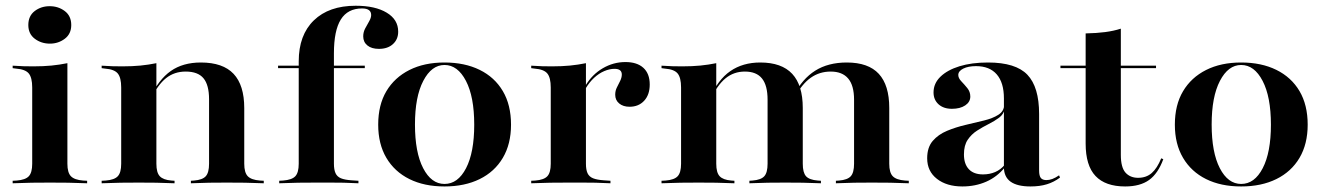

<svg xmlns="http://www.w3.org/2000/svg" viewBox="-20 -651 4714 682"><path d="M94.4 -208.9V-340.3Q94.4 -375 82.3 -389.9Q70.2 -404.8 37.1 -407.3L25 -408.9V-417.7Q49.2 -416.1 64.5 -415.7Q79.8 -415.3 99.2 -415.3Q133.9 -415.3 162.9 -418.1Q191.9 -421 219.4 -426.6V-417.7V-208.9ZM157.3 -2.4Q121.8 -2.4 93.1 -2Q64.5 -1.6 25 0V-8.9L39.5 -9.7Q70.2 -12.1 82.3 -25Q94.4 -37.9 94.4 -69.4V-208.9H219.4V-69.4Q219.4 -37.9 231.9 -25Q244.4 -12.1 275 -9.7L289.5 -8.9V0Q250.8 -1.6 221.8 -2Q192.7 -2.4 157.3 -2.4ZM157.3 -496Q126.6 -496 103.6 -513.3Q80.6 -530.6 80.6 -562.1Q80.6 -594.4 103.2 -611.7Q125.8 -629 156.5 -629Q187.1 -629 210.1 -611.7Q233.1 -594.4 233.1 -562.1Q233.1 -530.6 210.1 -513.3Q187.1 -496 157.3 -496Z M473.4 -2.4Q437.9 -2.4 409.3 -2Q380.6 -1.6 341.1 0V-8.9L355.6 -9.7Q386.3 -12.1 398.4 -25Q410.5 -37.9 410.5 -69.4V-208.9H535.5V-69.4Q535.5 -37.9 547.6 -25Q559.7 -12.1 588.7 -9.7L600 -8.9V0Q562.9 -1.6 535.1 -2Q507.3 -2.4 473.4 -2.4ZM410.5 -208.9V-340.3Q410.5 -375 398.4 -389.9Q386.3 -404.8 353.2 -407.3L341.1 -408.9V-417.7Q365.3 -416.1 380.6 -415.7Q396 -415.3 415.3 -415.3Q450 -415.3 479 -418.1Q508.1 -421 535.5 -426.6V-417.7V-208.9ZM722.6 -208.9V-298.4Q722.6 -349.2 702.8 -373Q683.1 -396.8 639.5 -396.8Q599.2 -396.8 569.8 -373.4Q540.3 -350 515.3 -297.6L512.9 -303.2Q543.5 -368.5 586.7 -398.8Q629.8 -429 693.5 -429Q771.8 -429 809.7 -388.7Q847.6 -348.4 847.6 -266.9V-208.9ZM785.5 -2.4Q750.8 -2.4 723.4 -2Q696 -1.6 658.1 0V-8.9L669.4 -9.7Q699.2 -12.1 710.9 -25Q722.6 -37.9 722.6 -69.4V-208.9H847.6V-69.4Q847.6 -37.9 860.1 -25Q872.6 -12.1 903.2 -9.7L916.9 -8.9V0Q879 -1.6 850 -2Q821 -2.4 785.5 -2.4Z M967.7 -408.9V-417.7H1275.8V-408.9ZM1104 -2.4Q1068.5 -2.4 1039.5 -2Q1010.5 -1.6 971.8 0V-8.9L985.5 -9.7Q1016.9 -12.1 1029 -25Q1041.1 -37.9 1041.1 -69.4V-208.9H1166.1V-69.4Q1166.1 -48.4 1171.8 -35.9Q1177.4 -23.4 1191.1 -17.7Q1204.8 -12.1 1229 -10.5L1253.2 -8.9V0Q1224.2 -1.6 1200.4 -2Q1176.6 -2.4 1153.6 -2.4Q1130.6 -2.4 1104 -2.4ZM1041.1 -208.9V-433.1Q1041.1 -526.6 1094.8 -578.6Q1148.4 -630.6 1243.5 -630.6Q1312.9 -630.6 1353.6 -606Q1394.4 -581.5 1394.4 -538.7Q1394.4 -511.3 1375.8 -494.4Q1357.3 -477.4 1325.8 -477.4Q1300 -477.4 1285.1 -489.5Q1270.2 -501.6 1270.2 -521.8Q1270.2 -537.1 1277.4 -550.4Q1284.7 -563.7 1291.5 -575.8Q1298.4 -587.9 1298.4 -597.6Q1298.4 -621 1266.1 -621Q1215.3 -621 1190.7 -581.9Q1166.1 -542.7 1166.1 -461.3V-208.9Z M1558.9 11.3Q1487.1 11.3 1434.3 -14.9Q1381.5 -41.1 1352.4 -90.3Q1323.4 -139.5 1323.4 -208.1Q1323.4 -278.2 1352.4 -327Q1381.5 -375.8 1434.3 -402.4Q1487.1 -429 1558.9 -429Q1630.6 -429 1683.9 -402.8Q1737.1 -376.6 1766.1 -327.4Q1795.2 -278.2 1795.2 -208.1Q1795.2 -139.5 1766.1 -90.3Q1737.1 -41.1 1683.9 -14.9Q1630.6 11.3 1558.9 11.3ZM1558.9 2.4Q1606.5 2.4 1635.5 -53.6Q1664.5 -109.7 1664.5 -208.1Q1664.5 -307.3 1635.1 -363.7Q1605.6 -420.2 1558.9 -420.2Q1512.9 -420.2 1483.5 -363.7Q1454 -307.3 1454 -208.9Q1454 -109.7 1483.1 -53.6Q1512.1 2.4 1558.9 2.4Z M1999.2 -2.4Q1963.7 -2.4 1935.1 -2Q1906.5 -1.6 1866.9 0V-8.9L1881.5 -9.7Q1912.1 -12.1 1924.2 -25Q1936.3 -37.9 1936.3 -69.4V-208.9H2061.3V-69.4Q2061.3 -48.4 2066.9 -35.9Q2072.6 -23.4 2086.7 -17.7Q2100.8 -12.1 2125 -10.5L2148.4 -8.9V0Q2119.4 -1.6 2095.6 -2Q2071.8 -2.4 2049.2 -2.4Q2026.6 -2.4 1999.2 -2.4ZM1936.3 -208.9V-340.3Q1936.3 -375 1924.2 -389.9Q1912.1 -404.8 1879 -407.3L1866.9 -408.9V-417.7Q1891.1 -416.1 1906.5 -415.7Q1921.8 -415.3 1941.1 -415.3Q1975.8 -415.3 2004.8 -418.1Q2033.9 -421 2061.3 -426.6V-417.7V-208.9ZM2216.1 -271.8Q2193.5 -271.8 2179.4 -283.5Q2165.3 -295.2 2165.3 -314.5Q2165.3 -329 2171.4 -340.7Q2177.4 -352.4 2183.1 -364.1Q2188.7 -375.8 2188.7 -386.3Q2188.7 -406.5 2162.9 -406.5Q2145.2 -406.5 2126.2 -398.4Q2107.3 -390.3 2090.3 -374.6Q2073.4 -358.9 2060.5 -337.1L2059.7 -346.8Q2083.1 -386.3 2121 -408.5Q2158.9 -430.6 2201.6 -430.6Q2242.7 -430.6 2265.3 -410.1Q2287.9 -389.5 2287.9 -350.8Q2287.9 -314.5 2268.1 -293.1Q2248.4 -271.8 2216.1 -271.8Z M2462.1 -2.4Q2426.6 -2.4 2398 -2Q2369.4 -1.6 2329.8 0V-8.9L2344.4 -9.7Q2375 -12.1 2387.1 -25Q2399.2 -37.9 2399.2 -69.4V-208.9H2524.2V-69.4Q2524.2 -37.9 2536.3 -25Q2548.4 -12.1 2577.4 -9.7L2588.7 -8.9V0Q2551.6 -1.6 2523.8 -2Q2496 -2.4 2462.1 -2.4ZM2399.2 -208.9V-340.3Q2399.2 -375 2387.1 -389.9Q2375 -404.8 2341.9 -407.3L2329.8 -408.9V-417.7Q2354 -416.1 2369.4 -415.7Q2384.7 -415.3 2404 -415.3Q2438.7 -415.3 2467.7 -418.1Q2496.8 -421 2524.2 -426.6V-417.7V-208.9ZM2706.5 -208.9V-296.8Q2706.5 -347.6 2686.7 -372.2Q2666.9 -396.8 2625.8 -396.8Q2586.3 -396.8 2556.9 -372.6Q2527.4 -348.4 2504 -296.8L2501.6 -302.4Q2529.8 -367.7 2574.2 -398.4Q2618.5 -429 2680.6 -429Q2756.5 -429 2794 -388.7Q2831.5 -348.4 2831.5 -267.7V-208.9ZM2769.4 -2.4Q2734.7 -2.4 2707.3 -2Q2679.8 -1.6 2641.9 0V-8.9L2653.2 -9.7Q2683.1 -12.1 2694.8 -25Q2706.5 -37.9 2706.5 -69.4V-208.9H2831.5V-69.4Q2831.5 -37.9 2843.1 -25Q2854.8 -12.1 2884.7 -9.7L2896 -8.9V0Q2858.9 -1.6 2831 -2Q2803.2 -2.4 2769.4 -2.4ZM3013.7 -208.9V-296.8Q3013.7 -347.6 2992.7 -372.2Q2971.8 -396.8 2930.6 -396.8Q2891.1 -396.8 2860.1 -375Q2829 -353.2 2802.4 -304.8L2800 -312.9Q2829.8 -371 2875.8 -400Q2921.8 -429 2987.9 -429Q3064.5 -429 3101.6 -388.7Q3138.7 -348.4 3138.7 -267.7V-208.9ZM3076.6 -2.4Q3041.9 -2.4 3014.5 -2Q2987.1 -1.6 2949.2 0V-8.9L2960.5 -9.7Q2990.3 -12.1 3002 -25Q3013.7 -37.9 3013.7 -69.4V-208.9H3138.7V-69.4Q3138.7 -37.9 3151.2 -25Q3163.7 -12.1 3194.4 -9.7L3208.1 -8.9V0Q3170.2 -1.6 3141.1 -2Q3112.1 -2.4 3076.6 -2.4Z M3546 -208.9V-301.6Q3546 -357.3 3520.6 -386.7Q3495.2 -416.1 3446.8 -416.1Q3419.4 -416.1 3401.6 -407.3Q3383.9 -398.4 3383.9 -384.7Q3383.9 -373.4 3394.8 -362.1Q3405.6 -350.8 3416.1 -337.9Q3426.6 -325 3426.6 -308.1Q3426.6 -288.7 3408.5 -276.6Q3390.3 -264.5 3361.3 -264.5Q3331.5 -264.5 3313.7 -280.6Q3296 -296.8 3296 -322.6Q3296 -354.8 3320.6 -378.6Q3345.2 -402.4 3388.3 -415.7Q3431.5 -429 3489.5 -429Q3587.9 -429 3629.4 -385.5Q3671 -341.9 3671 -246V-208.9ZM3398.4 11.3Q3342.7 11.3 3308.1 -15.7Q3273.4 -42.7 3273.4 -88.7Q3273.4 -127.4 3293.1 -150.4Q3312.9 -173.4 3344 -186.3Q3375 -199.2 3409.7 -207.3Q3444.4 -215.3 3475.4 -223Q3506.5 -230.6 3526.6 -243.5Q3546.8 -256.5 3546.8 -279L3548.4 -263.7Q3545.2 -245.2 3529 -233.1Q3512.9 -221 3491.9 -210.5Q3471 -200 3450.8 -187.1Q3430.6 -174.2 3417.3 -154.4Q3404 -134.7 3404 -102.4Q3404 -68.5 3421.4 -50Q3438.7 -31.5 3471.8 -31.5Q3495.2 -31.5 3514.9 -39.9Q3534.7 -48.4 3549.2 -66.1V-56.5Q3521.8 -22.6 3483.1 -5.6Q3444.4 11.3 3398.4 11.3ZM3671 -45.2Q3671 -26.6 3677 -19Q3683.1 -11.3 3696.8 -11.3Q3707.3 -11.3 3718.1 -15.3Q3729 -19.4 3741.9 -28.2L3745.2 -20.2Q3723.4 -4 3698.4 3.6Q3673.4 11.3 3640.3 11.3Q3593.5 11.3 3569.8 -5.6Q3546 -22.6 3546 -57.3V-208.9H3671Z M3976.6 11.3Q3906.5 11.3 3871.4 -25.8Q3836.3 -62.9 3836.3 -141.1V-208.9H3961.3V-100.8Q3961.3 -56.5 3977.8 -37.9Q3994.4 -19.4 4022.6 -19.4Q4051.6 -19.4 4071 -36.3Q4090.3 -53.2 4104.8 -88.7L4112.1 -85.5Q4093.5 -34.7 4061.7 -11.7Q4029.8 11.3 3976.6 11.3ZM3836.3 -208.9V-532.3Q3875.8 -533.1 3906 -537.1Q3936.3 -541.1 3961.3 -549.2V-208.9ZM3746.8 -408.9V-417.7H4086.3V-408.9Z M4388.7 11.3Q4316.9 11.3 4264.1 -14.9Q4211.3 -41.1 4182.3 -90.3Q4153.2 -139.5 4153.2 -208.1Q4153.2 -278.2 4182.3 -327Q4211.3 -375.8 4264.1 -402.4Q4316.9 -429 4388.7 -429Q4460.5 -429 4513.7 -402.8Q4566.9 -376.6 4596 -327.4Q4625 -278.2 4625 -208.1Q4625 -139.5 4596 -90.3Q4566.9 -41.1 4513.7 -14.9Q4460.5 11.3 4388.7 11.3ZM4388.7 2.4Q4436.3 2.4 4465.3 -53.6Q4494.4 -109.7 4494.4 -208.1Q4494.4 -307.3 4464.9 -363.7Q4435.5 -420.2 4388.7 -420.2Q4342.7 -420.2 4313.3 -363.7Q4283.9 -307.3 4283.9 -208.9Q4283.9 -109.7 4312.9 -53.6Q4341.9 2.4 4388.7 2.4Z"/></svg>

Font: Playfair 144pt SemiExpanded ExtraBold
Style: Regular
Weight: 800
Width: 6
Designer: Claus Eggers Sørensen
Foundry: Claus Eggers Sørensen
Version: Version 2.203